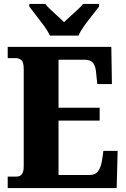

<svg xmlns="http://www.w3.org/2000/svg" viewBox="-20 -951 637 971"><path d="M19 0V-58H64Q100 -58 100 -109V-600Q100 -637 88 -647Q76 -657 62 -657H19V-714H543L546 -526H472L467 -574Q465 -613 452 -631Q439 -649 408 -649H276V-406H484V-341H276V-66H434Q463 -66 477 -86.5Q491 -107 496 -140L503 -188H575L570 0ZM232 -771Q222 -794 202.5 -820.5Q183 -847 162.5 -873Q142 -899 128 -918V-931H209Q218 -919 235.5 -902.5Q253 -886 272 -869Q291 -852 304 -839Q317 -852 336 -869Q355 -886 373 -902.5Q391 -919 400 -931H481V-918Q467 -899 446 -873Q425 -847 406 -820.5Q387 -794 377 -771Z"/></svg>

Font: Noto Serif Thai Condensed Black
Style: Regular
Weight: 900
Width: 3
Designer: Monotype Design Team
Foundry: Monotype Imaging Inc.
Version: Version 2.002; ttfautohint (v1.8.4.7-5d5b)